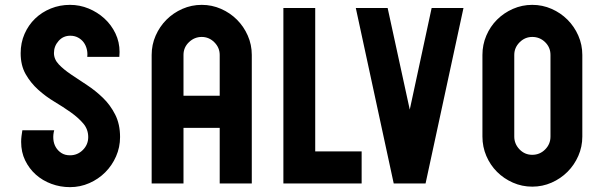

<svg xmlns="http://www.w3.org/2000/svg" viewBox="-20 -755 2481 790"><path d="M268 -735Q308 -735 344.5 -720Q381 -705 409.5 -679Q438 -653 455 -617.5Q472 -582 472 -541L471 -521H339Q341 -537 337 -553Q333 -569 324 -581Q315 -593 301 -600.5Q287 -608 269 -608Q240 -608 221 -586.5Q202 -565 202 -537Q202 -511 222 -490Q242 -469 272.5 -448.5Q303 -428 338 -405Q373 -382 403.5 -352.5Q434 -323 454 -283.5Q474 -244 474 -191Q474 -149 457.5 -111.5Q441 -74 413 -46Q385 -18 347.5 -1.5Q310 15 268 15Q228 15 191.5 1.5Q155 -12 127.5 -36.5Q100 -61 83.5 -95Q67 -129 67 -171Q67 -183 68.5 -195Q70 -207 72 -219H203Q198 -201 199.5 -182.5Q201 -164 209.5 -149.5Q218 -135 232.5 -125.5Q247 -116 268 -116Q299 -116 321 -138Q343 -160 343 -191Q343 -223 322.5 -247Q302 -271 271 -293Q240 -315 204 -336.5Q168 -358 137 -386Q106 -414 85.5 -450Q65 -486 65 -536Q65 -579 81 -615.5Q97 -652 124.5 -678.5Q152 -705 189 -720Q226 -735 268 -735Z M884 -229H735V0H604V-529Q604 -571 620.5 -608.5Q637 -646 665 -674Q693 -702 730.5 -718.5Q768 -735 810 -735Q852 -735 889.5 -718.5Q927 -702 955 -674Q983 -646 999.5 -608.5Q1016 -571 1016 -529V0H884ZM884 -361V-529Q884 -559 862 -581Q840 -603 810 -603Q780 -603 757.5 -581.5Q735 -560 735 -529V-361Z M1146 0V-722H1277V-132H1468V0Z M1444 -722H1575L1666 -304L1756 -722H1887L1731 0H1600Z M2170 -735Q2212 -735 2249.5 -718.5Q2287 -702 2315 -674Q2343 -646 2359.5 -608.5Q2376 -571 2376 -529V-193Q2376 -151 2359.5 -113.5Q2343 -76 2315 -48Q2287 -20 2249.5 -3.5Q2212 13 2170 13Q2128 13 2090.5 -3.5Q2053 -20 2025 -48Q1997 -76 1981 -113.5Q1965 -151 1965 -193V-529Q1965 -571 1981 -608.5Q1997 -646 2025 -674Q2053 -702 2090.5 -718.5Q2128 -735 2170 -735ZM2245 -529Q2245 -560 2223 -581.5Q2201 -603 2170 -603Q2140 -603 2118 -581Q2096 -559 2096 -529V-193Q2096 -163 2117.5 -140.5Q2139 -118 2170 -118Q2201 -118 2223 -140Q2245 -162 2245 -193Z"/></svg>

Font: PostBus
Style: Regular
Weight: 400
Designer: Peter Wiegel
Version: Version 1.001